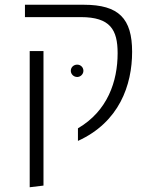

<svg xmlns="http://www.w3.org/2000/svg" viewBox="-20 -582 637 808"><path d="M308 11C482 -68 536 -224 536 -364C536 -504 480 -562 333 -562H85V-510H320C444 -510 475 -457 475 -358C475 -240 433 -115 308 -42ZM105 206 163 199V-367H105ZM305 -258C319 -258 331 -270 331 -284C331 -299 319 -310 305 -310C290 -310 278 -299 278 -284C278 -270 290 -258 305 -258Z"/></svg>

Font: FiraGO Light
Style: Regular
Weight: 300
Designer: bBox Type
Foundry: bBox Type GmbH
Version: Version 1.001;PS 001.001;hotconv 1.0.88;makeotf.lib2.5.64775